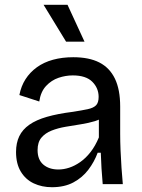

<svg xmlns="http://www.w3.org/2000/svg" viewBox="-20 -769 595 802"><path d="M197 13Q155 13 121 -3Q87 -19 67 -52Q47 -85 47 -134Q47 -172 60.5 -200Q74 -228 102.5 -248Q131 -268 176 -281Q221 -294 285 -302Q323 -308 346.5 -313Q370 -318 381 -329Q392 -340 392 -364Q392 -401 365.5 -427.5Q339 -454 284 -454Q254 -454 224.5 -444Q195 -434 172.5 -410Q150 -386 144 -345L61 -372Q68 -409 86.5 -438Q105 -467 134 -488Q163 -509 201.5 -519.5Q240 -530 286 -530Q352 -530 395 -508Q438 -486 460 -440.5Q482 -395 482 -324V-210Q482 -179 483.5 -142Q485 -105 487.5 -68.5Q490 -32 493 0H409Q406 -33 404 -65.5Q402 -98 401 -131H388Q374 -93 349 -60Q324 -27 286.5 -7Q249 13 197 13ZM224 -61Q246 -61 269 -68.5Q292 -76 315 -92Q338 -108 358 -133.5Q378 -159 393 -195V-291L419 -287Q403 -271 376.5 -263Q350 -255 318.5 -250Q287 -245 254.5 -239.5Q222 -234 195.5 -223.5Q169 -213 153 -194Q137 -175 137 -142Q137 -102 161 -81.5Q185 -61 224 -61ZM256 -595 162 -749H262L333 -595Z"/></svg>

Font: Bricolage Grotesque 18pt
Style: Regular
Weight: 400
Version: Version 1.001;gftools[0.9.33.dev8+g029e19f]